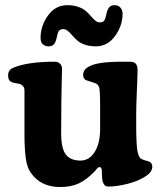

<svg xmlns="http://www.w3.org/2000/svg" viewBox="-20 -716 629 751"><path d="M370.1 -628.4Q382.3 -628.4 387.2 -635Q392.1 -641.6 395 -655.8Q398.9 -676.8 406.2 -686.3Q413.6 -695.8 428.2 -695.8Q442.4 -695.8 450.9 -686.3Q459.5 -676.8 459.5 -662.1Q459.5 -616.2 430.2 -575.4Q400.9 -534.7 355 -534.7Q330.6 -534.7 311.5 -541.5Q292.5 -548.3 281.5 -558.3Q270.5 -568.4 262 -578.4Q253.4 -588.4 245.1 -595.2Q236.8 -602.1 228 -602.1Q215.8 -602.1 210.7 -595.5Q205.6 -588.9 203.1 -574.7Q199.2 -553.7 192.1 -544.2Q185.1 -534.7 169.9 -534.7Q157.2 -534.7 147.9 -542.5Q138.7 -550.3 138.7 -568.4Q138.7 -614.7 167.7 -655.3Q196.8 -695.8 243.2 -695.8Q267.6 -695.8 286.6 -689Q305.7 -682.1 316.7 -672.1Q327.6 -662.1 336.2 -652.1Q344.7 -642.1 353 -635.3Q361.3 -628.4 370.1 -628.4ZM512.7 -264.2V-230Q512.7 -154.3 517.3 -127Q522 -99.6 533.2 -94.2Q538.1 -91.8 543.2 -90.1Q548.3 -88.4 553.7 -86.9Q559.1 -85.4 562 -84.5Q575.7 -79.1 575.7 -64Q575.7 -42 546.9 -24.9Q519 -6.8 477.5 3.4Q436 13.7 404.3 13.7Q396 13.7 391.8 10.7Q387.7 7.8 383.3 -1.5Q378.4 -11.2 378.4 -45.9Q378.4 -62.5 369.1 -62.5Q366.7 -62.5 364.3 -61Q361.8 -59.6 360.4 -57.6Q358.9 -55.7 355.5 -51.8Q352.1 -47.9 350.1 -45.4Q318.8 -13.2 288.6 1.2Q258.3 15.6 214.8 15.6Q139.6 15.6 100.6 -40Q85.9 -60.5 80.8 -97.4Q75.7 -134.3 75.7 -192.4V-362.3Q75.7 -381.8 55.2 -388.2Q52.7 -388.7 41.5 -390.6Q30.3 -392.6 24.4 -395.5Q11.7 -400.9 11.7 -420.9Q11.7 -442.4 30.3 -450.2Q85.4 -474.6 194.8 -474.6Q206.5 -474.6 214.6 -467Q222.7 -459.5 222.7 -446.3Q222.7 -440.9 221.7 -409.7Q220.7 -378.4 220 -321.3Q219.2 -264.2 219.2 -196.3Q219.2 -134.8 237.8 -111.3Q256.3 -87.9 294.9 -87.9Q328.6 -87.9 350.1 -121.1Q371.6 -154.3 371.6 -212.4V-304.2Q371.6 -359.9 367.7 -375Q365.7 -380.4 362.3 -384Q358.9 -387.7 356.4 -388.9Q354 -390.1 348.6 -392.1Q321.8 -400.4 319.3 -401.4Q305.2 -406.2 305.2 -422.9Q305.2 -444.8 329.6 -456.5Q362.3 -474.6 455.6 -474.6H487.8Q504.4 -474.6 511.2 -466.6Q518.1 -458.5 518.1 -441.9Q518.1 -422.9 515.4 -362.3Q512.7 -301.8 512.7 -264.2Z"/></svg>

Font: Cooper*
Style: Bold
Weight: 700
Designer: Owen Earl
Foundry: indestructible type*
Version: Version 0.001